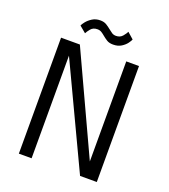

<svg xmlns="http://www.w3.org/2000/svg" viewBox="-154 -979 959 1089"><g transform="rotate(20 325.0 -434.0)"><path d="M87 0V-700H200.5L480.5 -96V-700H557.5V0H456.5L164 -619.5V0ZM377 -764Q353.5 -764 338.8 -773.2Q324 -782.5 311.5 -793Q301 -802 290.2 -808.8Q279.5 -815.5 265 -815.5Q239.5 -815.5 225.5 -798.5Q211.5 -781.5 206 -770L167 -802.5Q170 -811 182.5 -826.8Q195 -842.5 215.5 -855.5Q236 -868.5 263.5 -868.5Q286 -868.5 301 -859.2Q316 -850 328.5 -839.5Q339.5 -830.5 350.2 -823.2Q361 -816 375.5 -816Q400.5 -816 415 -833.2Q429.5 -850.5 434.5 -862L472 -829Q469 -820.5 457.8 -805Q446.5 -789.5 426.5 -776.8Q406.5 -764 377 -764Z"/></g></svg>

Font: Trispace Light
Style: Regular
Weight: 300
Designer: Tyler Finck
Foundry: Etcetera Type Company
Version: Version 1.210; ttfautohint (v1.8.3)